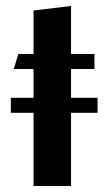

<svg xmlns="http://www.w3.org/2000/svg" viewBox="-20 -620 361 640"><path d="M91.8 -293.9V-390.1H25.9L41 -439.9H91.8V-585L216.8 -600.1V-439.9H294.9V-390.1H216.8V-293.9H305.2V-244.1H216.8V0H91.8V-244.1H16.1V-293.9Z"/></svg>

Font: Pfennig
Style: Bold
Weight: 700
Version: Version 20120410 ; ttfautohint (v0.8)